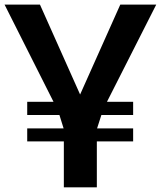

<svg xmlns="http://www.w3.org/2000/svg" viewBox="-24 -804 691 824"><path d="M492.2 -784.2H646.5L435.1 -367.2H547.4V-310.5H411.1L392.6 -252.9H547.4V-197.3H391.6V0H250V-197.3H92.8V-252.9H249L231 -310.5H92.8V-367.2H205.6L-4.4 -784.2H147.5L319.8 -398.4Z"/></svg>

Font: Dhyana
Style: Bold
Weight: 700
Foundry: Vernon Adams
Version: Version 1.002; ttfautohint (v0.8.51-6076)